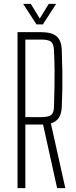

<svg xmlns="http://www.w3.org/2000/svg" viewBox="-20 -965 391 985"><path d="M70 0V-800H191Q246 -800 270.8 -778.2Q295.5 -756.5 297 -707Q299 -649 299.8 -600.2Q300.5 -551.5 299.8 -507.2Q299 -463 297 -418Q295.5 -382 282.2 -361.2Q269 -340.5 241 -332L315 0H273L201 -326H110V0ZM110 -364H190Q228.5 -364 242.5 -375.2Q256.5 -386.5 257 -418Q258.5 -475 259.5 -518.8Q260.5 -562.5 260 -606.2Q259.5 -650 257 -707Q255.5 -739.5 242 -750.8Q228.5 -762 191 -762H110ZM167 -840 99 -945H138L184 -870L230 -945H268L200 -840Z"/></svg>

Font: Big Shoulders Text SC Thin
Style: Regular
Weight: 100
Designer: Patric King
Foundry: XO Type Co
Version: Version 2.002